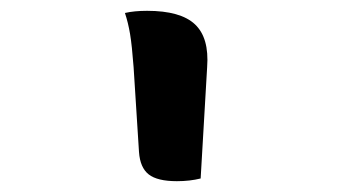

<svg xmlns="http://www.w3.org/2000/svg" viewBox="-20 -774 640 355"><path d="M351 -444Q331 -439 307 -439Q271 -439 255 -451.5Q239 -464 237 -493L227 -650Q224 -690 220.5 -711Q217 -732 211 -750Q228 -754 252 -754Q314 -754 340.5 -729Q367 -704 363 -650Z"/></svg>

Font: Recursive Mn Csl St SmB
Style: Regular
Weight: 600
Monospace: yes
Version: Version 1.079;hotconv 1.0.112;makeotfexe 2.5.65598; ttfautoh